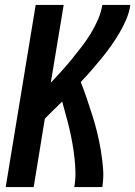

<svg xmlns="http://www.w3.org/2000/svg" viewBox="-20 -755 546 775"><path d="M3 0 124 -735H237L185 -421Q207 -444 228.5 -468Q250 -492 270.5 -517Q291 -542 310.5 -567.5Q330 -593 346.5 -620Q363 -647 375.5 -676Q388 -705 393 -735H506Q502 -706 490 -677.5Q478 -649 462 -622Q446 -595 428 -569.5Q410 -544 389.5 -519Q369 -494 348.5 -470.5Q328 -447 306 -424Q319 -391 330.5 -357Q342 -323 353 -288.5Q364 -254 372.5 -219Q381 -184 387 -148Q393 -112 396 -75Q399 -38 393 0H280Q285 -30 284.5 -60Q284 -90 280.5 -119.5Q277 -149 272 -177.5Q267 -206 260.5 -234Q254 -262 246 -290Q238 -318 231 -345Q213 -328 195.5 -310.5Q178 -293 161 -276L116 0Z"/></svg>

Font: Iosevka Term Curly
Style: Bold Italic
Weight: 700
Italic angle: -9°
Designer: Belleve Invis
Foundry: Belleve Invis
Version: Version 32.3.0